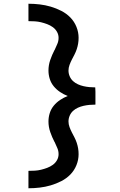

<svg xmlns="http://www.w3.org/2000/svg" viewBox="-20 -853 640 1026"><path d="M132 153V60Q149 60 166 59Q183 58 199.5 54Q216 50 232 44Q248 38 262 28Q276 18 284.5 3Q293 -12 293 -29Q293 -47 286 -62.5Q279 -78 272 -94L271 -95Q258 -120 248.5 -147.5Q239 -175 239 -204Q239 -227 246 -249Q253 -271 267.5 -288.5Q282 -306 301.5 -319Q321 -332 342 -340Q321 -348 301.5 -361Q282 -374 267.5 -391.5Q253 -409 246 -431Q239 -453 239 -476Q239 -505 248.5 -532.5Q258 -560 271 -585L272 -586Q279 -602 286 -617.5Q293 -633 293 -651Q293 -668 284.5 -683Q276 -698 262 -708Q248 -718 232 -724Q216 -730 199.5 -734Q183 -738 166 -739Q149 -740 132 -740V-833Q162 -833 192 -829.5Q222 -826 251 -817.5Q280 -809 307.5 -795Q335 -781 356 -759.5Q377 -738 388.5 -709.5Q400 -681 400 -651Q400 -635 397.5 -620Q395 -605 390 -590Q385 -575 378 -561.5Q371 -548 364 -534.5Q357 -521 351.5 -506Q346 -491 346 -476Q346 -460 352.5 -445Q359 -430 370.5 -419.5Q382 -409 396.5 -402.5Q411 -396 426.5 -392.5Q442 -389 458 -387.5Q474 -386 489 -386L490 -363V-294Q474 -294 458 -292.5Q442 -291 426.5 -287.5Q411 -284 396.5 -277.5Q382 -271 370.5 -260.5Q359 -250 352.5 -235Q346 -220 346 -204Q346 -189 351.5 -174Q357 -159 364 -145.5Q371 -132 378 -118.5Q385 -105 390 -90Q395 -75 397.5 -60Q400 -45 400 -29Q400 1 388.5 29.5Q377 58 356 79.5Q335 101 307.5 115Q280 129 251 137.5Q222 146 192 149.5Q162 153 132 153Z"/></svg>

Font: Iosevka Etoile Semibold
Style: Regular
Weight: 600
Designer: Belleve Invis
Foundry: Belleve Invis
Version: Version 22.1.2; ttfautohint (v1.8.4)